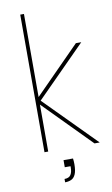

<svg xmlns="http://www.w3.org/2000/svg" viewBox="-100 -791 594 1017"><g transform="rotate(-10 197.5 -282.0)"><path d="M177 59H228Q229 66 229.5 74.5Q230 83 230 90Q230 125 221.5 144Q213 163 198 169.5Q183 176 165 176V158Q189 158 198.5 143.5Q208 129 208 104V97H177ZM85 0V-740H105V0ZM85 -273 349 -540H378L96 -256L90 -295L382 0H354Z"/></g></svg>

Font: Poppins Variable
Style: Regular
Weight: 100
Designer: Jonny Pinhorn
Foundry: Indian Type Foundry
Version: Version 6.000